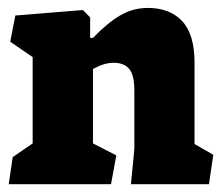

<svg xmlns="http://www.w3.org/2000/svg" viewBox="-20 -474 570 494"><path d="M325.7 -241.2V-92.3L323.7 -69.8L316.9 0H517.6L528.8 -75.7L480.5 -103.5V-313Q480.5 -385.7 448.7 -419.7Q417 -453.6 360.4 -453.6Q321.8 -453.6 289.1 -434.3Q256.3 -415 219.2 -376.5H211.9V-429.2L193.4 -448.2L19.5 -434.1L6.3 -366.7L64 -327.1V-105L12.7 -69.8L2.4 0H265.6L279.3 -74.2L219.2 -105V-296.4Q248 -312.5 272 -312.5Q299.3 -312.5 312.5 -296.6Q325.7 -280.8 325.7 -241.2Z"/></svg>

Font: Neuton ExtraBold
Style: Regular
Weight: 800
Designer: Brian M Zick
Foundry: Brian M Zick
Version: Version 1.560